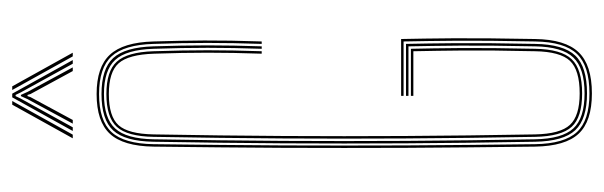

<svg xmlns="http://www.w3.org/2000/svg" viewBox="-357 -626 988 314"><g transform="rotate(-90 137.0 -469.0)"><path d="M141.2 5Q95.5 5 75.2 -16.8Q55 -38.5 54.2 -88Q52.8 -199.5 52.2 -299.8Q51.8 -400 52.2 -500.2Q52.8 -600.5 54.2 -712Q55 -761.5 75.1 -783.2Q95.2 -805 140.2 -805Q184.5 -805 204.6 -783.2Q224.8 -761.5 226.2 -712Q227.5 -669.8 227.8 -629.1Q228 -588.5 226.2 -535H222.2Q223.8 -582.2 223.8 -623.6Q223.8 -665 222.2 -712Q220.8 -760 201.9 -780.5Q183 -801 140.2 -801Q96.8 -801 77.9 -780.5Q59 -760 58.2 -712Q56.8 -600.5 56.2 -500.2Q55.8 -400 56.2 -299.8Q56.8 -199.5 58.2 -88Q59 -40 78 -19.5Q97 1 141.2 1Q186.2 1 205.9 -19.5Q225.5 -40 226.2 -88Q227.8 -169.5 227.4 -216.9Q227 -264.2 226.2 -303H137.2V-307H230.2Q231 -272.5 231.4 -221.9Q231.8 -171.2 230.2 -88Q229.5 -38.5 208.6 -16.8Q187.8 5 141.2 5ZM141.2 -3Q99.2 -3 81.1 -22.2Q63 -41.5 62.2 -88Q60.2 -199.5 59.6 -299.8Q59 -400 59.6 -500.2Q60.2 -600.5 62.2 -712Q63 -758.5 80.6 -777.8Q98.2 -797 140.2 -797Q181.5 -797 199.1 -777.8Q216.8 -758.5 218.2 -712Q219.8 -664.8 219.8 -623.5Q219.8 -582.2 218.2 -535H214.2Q215.8 -582.2 215.8 -623.5Q215.8 -664.8 214.2 -712Q212.8 -756.2 196 -774.6Q179.2 -793 140.2 -793Q100.5 -793 83.8 -774.6Q67 -756.2 66.2 -712Q64.2 -600.5 63.6 -500.2Q63 -400 63.6 -299.8Q64.2 -199.5 66.2 -88Q67 -43.8 83.9 -25.4Q100.8 -7 141.2 -7Q182.5 -7 200 -25.4Q217.5 -43.8 218.2 -88Q219.8 -165 219.4 -211Q219 -257 218.2 -295H137.2V-299H222.2Q223 -265.2 223.4 -216Q223.8 -166.8 222.2 -88Q221.5 -41.5 203.1 -22.2Q184.8 -3 141.2 -3ZM141.2 -11Q102.2 -11 86.6 -28.1Q71 -45.2 70.2 -88Q68.2 -199.5 67.6 -299.8Q67 -400 67.6 -500.2Q68.2 -600.5 70.2 -712Q71 -754.8 86.5 -771.9Q102 -789 140.2 -789Q177.8 -789 193.2 -771.9Q208.8 -754.8 210.2 -712Q211.8 -664.8 211.8 -623.5Q211.8 -582.2 210.2 -535H206.2Q207.8 -582.2 207.8 -623.4Q207.8 -664.5 206.2 -711Q204.8 -753 190.5 -769Q176.2 -785 140.2 -785Q103.5 -785 89.2 -769.1Q75 -753.2 74.2 -712Q72.2 -600.5 71.6 -500.2Q71 -400 71.6 -299.8Q72.2 -199.5 74.2 -88Q75 -46.8 89.8 -30.9Q104.5 -15 141.2 -15Q179.5 -15 194.5 -30.9Q209.5 -46.8 210.2 -88Q211.8 -160.5 211.4 -205.2Q211 -250 210.2 -287H137.2V-291H214.2Q215 -258 215.4 -210.1Q215.8 -162.2 214.2 -88Q213.5 -45.2 197.2 -28.1Q181 -11 141.2 -11ZM67.8 -844 122.8 -943H128.8L73.8 -844ZM79.8 -844 134.8 -943H140.8L195.8 -844H189.8L142.8 -929.2L138.8 -937.5H136.8L132.8 -929.2L85.8 -844ZM201.8 -844 146.8 -943H152.8L207.8 -844ZM91.8 -844 131.8 -917.8 136.8 -928.8H138.8L143.8 -917.8L183.8 -844H177.8L140.2 -913.2L138.8 -918H136.8L135.2 -913.2L97.8 -844Z"/></g></svg>

Font: Big Shoulders Inline Display Thin
Style: Regular
Weight: 100
Designer: Patric King
Foundry: XO Type Co
Version: Version 1.000